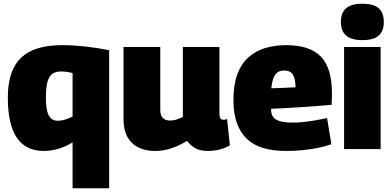

<svg xmlns="http://www.w3.org/2000/svg" viewBox="-20 -799 2099 1029"><path d="M565 -530V210H369V-36Q332 -13 293 -1.5Q254 10 214 10Q119 10 70.5 -60.5Q22 -131 22 -275Q22 -372 53 -434.5Q84 -497 149 -527Q214 -557 315 -557Q371 -557 435.5 -550Q500 -543 565 -530ZM369 -407Q353 -412 337 -414Q321 -416 306 -416Q279 -416 261 -403.5Q243 -391 234.5 -360.5Q226 -330 226 -275Q226 -230 233 -203Q240 -176 254 -164Q268 -152 289 -152Q302 -152 314.5 -154.5Q327 -157 340.5 -162Q354 -167 369 -174Z M809 10Q760 10 722 -8.5Q684 -27 663 -65Q642 -103 642 -162V-547H839V-210Q839 -180 853 -166.5Q867 -153 890 -153Q902 -153 912.5 -155Q923 -157 934.5 -161.5Q946 -166 960 -172V-547H1156V-190Q1156 -178 1158.5 -170.5Q1161 -163 1166 -160Q1171 -157 1178 -157Q1188 -157 1197 -161L1212 -20Q1199 -12 1180.5 -5Q1162 2 1140 6Q1118 10 1093 10Q1053 10 1027 -4.5Q1001 -19 983 -44Q956 -28 928 -15.5Q900 -3 871 3.5Q842 10 809 10Z M1512 10Q1445 10 1393 -5Q1341 -20 1305 -53Q1269 -86 1250 -138.5Q1231 -191 1231 -264Q1231 -343 1251.5 -399.5Q1272 -456 1310 -490.5Q1348 -525 1400 -541Q1452 -557 1514 -557Q1640 -557 1699.5 -496Q1759 -435 1759 -298Q1759 -287 1758.5 -269.5Q1758 -252 1757 -237Q1730 -235 1693.5 -232Q1657 -229 1614.5 -226Q1572 -223 1526 -220.5Q1480 -218 1433 -216Q1433 -214 1433 -212Q1433 -210 1433 -207Q1434 -186 1444.5 -171.5Q1455 -157 1480.5 -149.5Q1506 -142 1548 -142Q1575 -142 1605 -145Q1635 -148 1667.5 -153.5Q1700 -159 1733 -166L1756 -26Q1718 -13 1679.5 -5.5Q1641 2 1600 6Q1559 10 1512 10ZM1434 -326Q1452 -326 1470 -327Q1488 -328 1505.5 -328.5Q1523 -329 1538 -330Q1553 -331 1564 -331Q1563 -366 1556 -385.5Q1549 -405 1536 -413Q1523 -421 1503 -421Q1490 -421 1478.5 -417Q1467 -413 1458 -402.5Q1449 -392 1443 -373.5Q1437 -355 1434 -326Z M1922 -584Q1863 -584 1835 -608.5Q1807 -633 1807 -681Q1807 -731 1835 -755Q1863 -779 1922 -779Q1982 -779 2009.5 -755Q2037 -731 2037 -681Q2037 -633 2010 -608.5Q1983 -584 1922 -584ZM1824 0V-547H2020V0Z"/></svg>

Font: Georama ExtraCondensed Thin ExtraBold
Style: Regular
Weight: 800
Version: Version 1.001